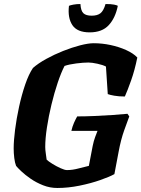

<svg xmlns="http://www.w3.org/2000/svg" viewBox="-20 -935 703 955"><path d="M265 0Q228 0 194 -13.5Q160 -27 132.5 -46Q105 -65 86 -83Q67 -101 60 -110Q54 -125 51 -149Q48 -173 48 -197Q48 -235 55 -290Q62 -345 75 -404.5Q88 -464 105.5 -515Q123 -566 144 -597Q170 -620 210 -642Q250 -664 294 -681.5Q338 -699 378.5 -709.5Q419 -720 446 -720Q488 -720 530 -711Q572 -702 607.5 -686Q643 -670 663 -649Q650 -585 632 -534.5Q614 -484 601 -455Q571 -455 548.5 -459Q526 -463 516 -467L507 -604Q492 -612 464.5 -618Q437 -624 420 -624Q395 -624 359.5 -619.5Q324 -615 301 -607Q284 -574 267 -523.5Q250 -473 236 -415Q222 -357 213.5 -301.5Q205 -246 205 -204Q205 -190 208 -170Q211 -150 212 -141Q220 -133 240 -120.5Q260 -108 281 -98.5Q302 -89 313 -89Q341 -89 372 -97.5Q403 -106 422 -110L441 -209Q446 -234 453.5 -254Q461 -274 465 -284H335Q340 -306 348 -324Q356 -342 364 -356Q403 -356 449.5 -358Q496 -360 540 -363Q584 -366 614 -369L623 -356Q615 -335 598 -287.5Q581 -240 570 -180L549 -69Q526 -56 479 -39.5Q432 -23 375.5 -11.5Q319 0 265 0ZM426 -774Q364 -774 340 -810Q316 -846 323 -906Q329 -909 345 -912Q361 -915 380 -915Q382 -881 395 -869Q408 -857 436 -857Q464 -857 479.5 -869Q495 -881 505 -915Q533 -915 547.5 -912Q562 -909 566 -906Q554 -846 521 -810Q488 -774 426 -774Z"/></svg>

Font: Texturina 72pt 72pt Black
Style: Italic
Weight: 900
Italic angle: -11°
Designer: Guillermo Torres Carreño
Foundry: Omnibus-Type
Version: Version 1.002; ttfautohint (v1.8.3)